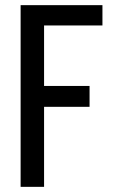

<svg xmlns="http://www.w3.org/2000/svg" viewBox="-20 -725 438 745"><path d="M126 -310.5V-391.5H327.5V-310.5ZM60 -705H151V0H60ZM121 -705H377.5V-626.2H121Z"/></svg>

Font: Akshar Light
Style: Regular
Weight: 300
Designer: Tall Chai
Foundry: Tall Chai
Version: Version 1.100